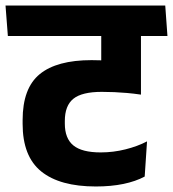

<svg xmlns="http://www.w3.org/2000/svg" viewBox="-40 -661 627 696"><path d="M288.5 -530.5H557L549 -641H280.5ZM471 -568H327.5V-467.5H471ZM-11.5 -530.5H567L559 -641H-20ZM327 -361.5 471 -322.5V-570H327ZM484.5 -21 493 -148.5Q458.5 -130.5 414.5 -119.5Q370.5 -108.5 325 -108.5Q257 -108.5 226 -133.8Q195 -159 195 -213V-222.5Q195 -278 226 -303Q257 -328 329 -328Q352.5 -328 374.5 -327Q396.5 -326 420 -324Q443.5 -322 471 -318V-428Q422.5 -436 379.8 -439.5Q337 -443 292 -443Q166 -443 104 -392.2Q42 -341.5 42 -225.5V-212Q42 -94 109.5 -39.5Q177 15 307.5 15Q362.5 15 407.2 5.8Q452 -3.5 484.5 -21Z"/></svg>

Font: Anek Devanagari Medium
Style: Bold
Weight: 700
Version: Version 1.003